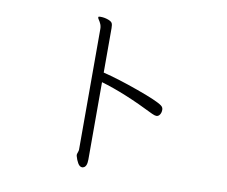

<svg xmlns="http://www.w3.org/2000/svg" viewBox="-83 -825 1166 985"><g transform="rotate(10 500.0 -332.5)"><path d="M366 -689Q363 -696 357.5 -704Q352 -712 352 -716Q352 -718 353 -719Q353 -721 364 -721Q385 -721 406 -713Q421 -707 425 -699Q429 -691 429 -673V-442Q507 -423 614.5 -384.5Q722 -346 747 -327Q758 -319 758 -306Q758 -291 751 -280.5Q744 -270 733 -270Q725 -270 710 -277Q550 -357 429 -392V11Q429 50 409 55Q408 56 405 56Q391 56 381.5 39.5Q372 23 367 4Q366 1 366 -2Q366 -7 369.5 -16Q373 -25 373 -31V-659Q373 -676 366 -689Z"/></g></svg>

Font: JyunsaiKaai Light
Style: Regular
Weight: 300
Designer: Fontworks Inc.
Version: Version 0.030;April 7, 2024;FontCreator 14.0.0.2901 64-bit